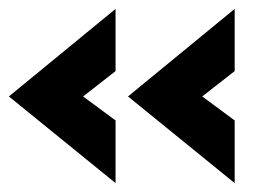

<svg xmlns="http://www.w3.org/2000/svg" viewBox="-28 -492 624 432"><path d="M232 -221V-80L-8 -275L232 -472V-332L159 -275ZM500 -221V-80L260 -275L500 -472V-332L427 -275Z"/></svg>

Font: Open Sauce Two Black
Style: Regular
Weight: 900
Designer: Alfredo Marco Pradil
Foundry: Creative Sauce Fz LLC
Version: Version 1.477